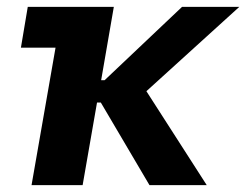

<svg xmlns="http://www.w3.org/2000/svg" viewBox="-20 -540 718 560"><path d="M41 -401H142L72 0H221L263 -241H274L416 0H583L407 -274L678 -520H511L285 -306H275L312 -520H61Z"/></svg>

Font: Fixel Display 20240404
Style: Bold Italic
Weight: 700
Italic angle: -10°
Designer: AlfaBravo + MacPaw
Foundry: Kyrylo Tkachov, Marchela Mozhyna, Serhii Makarenko, Maria Weinstein, Zakhar Kryvoshyya
Version: Version 1.211;Glyphs 3.2 (3225)